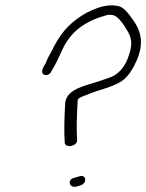

<svg xmlns="http://www.w3.org/2000/svg" viewBox="-20 -717 554 727"><path d="M140 -442C143 -429 167 -429 174 -446C195 -481 201 -497 220 -537C254 -605 312 -641 389 -661C407 -661 412 -660 423 -652C436 -641 448 -625 457 -609C470 -589 483 -566 474 -529C462 -478 440 -442 400 -425C376 -416 353 -409 325 -400C282 -388 232 -371 227 -328C224 -280 222 -221 225 -178C225 -154 273 -163 272 -186C269 -228 271 -286 274 -333C271 -347 295 -352 306 -357C357 -379 413 -387 449 -416C470 -434 486 -461 498 -489C534 -572 501 -620 471 -659C460 -673 445 -693 422 -695C376 -703 335 -681 310 -670C257 -640 219 -606 187 -546C173 -516 164 -507 153 -478C147 -467 137 -453 140 -442ZM263 -44C233 -40 240 -2 272 -11L287 -16C310 -24 307 -56 283 -50Z"/></svg>

Font: Stray Cat
Style: ExtObl
Weight: 400
Version: Version 1.0